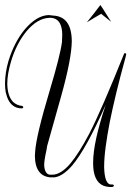

<svg xmlns="http://www.w3.org/2000/svg" viewBox="-20 -618 523 765"><path d="M434 122Q433 128 419 127Q418 127 417 127Q363 125 353 62Q351 47 351 31Q351 -51 401 -200Q324 -26 268 41Q227 88 192 89Q191 89 190 88Q188 89 186 89Q120 87 119 3Q119 -5 120 -13Q124 -77 178 -257Q220 -397 227 -451Q228 -469 228 -481Q227 -538 191 -546H189Q188 -546 184 -547Q180 -547 179 -547Q178 -547 178 -547Q130 -546 86 -494Q45 -444 24 -373Q9 -323 9 -284Q10 -235 32 -212Q47 -198 68 -196Q72 -195 73 -191Q72 -188 68 -186Q18 -186 4 -246Q4 -248 3 -249Q0 -266 0 -285Q0 -328 14 -376Q37 -450 78 -500Q126 -557 175 -558Q184 -557 191 -556Q265 -553 266 -455Q266 -454 266 -453Q265 -383 224 -236Q171 -49 168 -37Q166 -27 165 -19Q156 21 156 40Q158 75 178 78Q186 78 190 78Q223 77 260 34Q295 -8 336 -86Q385 -181 474 -403Q476 -406 478 -407Q482 -405 483 -402Q483 -401 480 -389Q439 -240 417 -130Q407 -78 401 -33Q395 12 395 45Q395 48 395 50Q397 113 420 117Q421 117 424 117Q428 117 429 117Q433 118 434 122ZM380 -598Q388 -587 402 -564Q416 -541 423 -531L383 -563Q374 -558 354 -546Q334 -534 326 -529Q334 -540 353 -563Q372 -587 380 -598Z"/></svg>

Font: Maria
Style: Christmas
Weight: 400
Designer: Muhammad Yoni
Version: Version 001.000